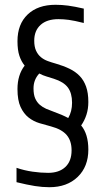

<svg xmlns="http://www.w3.org/2000/svg" viewBox="-20 -771 436 802"><path d="M186 11Q157 11 125.5 6Q94 1 49 -10V-70Q81 -59 115.5 -54Q150 -49 181 -49Q227 -49 253 -73.5Q279 -98 279 -143Q279 -183 258.5 -207Q238 -231 193 -243Q170 -249 145 -256.5Q120 -264 99.5 -280Q79 -296 66 -324Q53 -352 53 -399Q53 -458 83 -497Q69 -514 61 -538Q53 -562 53 -599Q53 -670 95.5 -710.5Q138 -751 212 -751Q238 -751 264.5 -747.5Q291 -744 330 -735V-675Q290 -685 267.5 -688Q245 -691 224 -691Q176 -691 149.5 -667Q123 -643 123 -601Q123 -576 130.5 -559.5Q138 -543 150.5 -532.5Q163 -522 179.5 -516Q196 -510 214 -505Q245 -496 270 -484Q295 -472 312.5 -454Q330 -436 339.5 -409.5Q349 -383 349 -345Q349 -316 341 -291.5Q333 -267 319 -247Q349 -211 349 -146Q349 -75 304.5 -32Q260 11 186 11ZM265 -278Q281 -305 281 -342Q281 -382 263.5 -405.5Q246 -429 205 -442Q190 -447 174.5 -451.5Q159 -456 144 -464Q120 -438 120 -402Q120 -376 127 -360Q134 -344 146 -333.5Q158 -323 173 -316.5Q188 -310 205 -304Q222 -298 237 -291.5Q252 -285 265 -278Z"/></svg>

Font: Encode Sans Compressed
Style: Regular
Weight: 400
Designer: Pablo Impallari, Andres Torresi
Foundry: Pablo Impallari, Andres Torresi
Version: Version 1.000; ttfautohint (v1.00) -l 8 -r 50 -G 200 -x 14 -